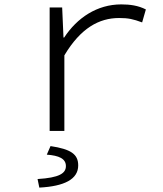

<svg xmlns="http://www.w3.org/2000/svg" viewBox="-20 -596 740 874"><path d="M206 -562V0H273V-344C347 -468 431 -514 522 -514C565 -514 586 -509 627 -494L644 -553C609 -571 571 -576 532 -576C422 -576 331 -515 272 -425H269L263 -562ZM151 219 159 258C273 252 336 220 336 157C336 106 303 83 210 69L193 108C248 112 280 126 280 160C280 193 250 213 151 219Z"/></svg>

Font: Kawkab Mono Light
Style: Regular
Weight: 300
Monospace: yes
Designer: Abdullah Arif
Foundry: Abdullah Arif
Version: Version 1.000;PS 000.500;hotconv 1.0.88;makeotf.lib2.5.64775